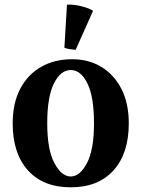

<svg xmlns="http://www.w3.org/2000/svg" viewBox="-20 -783 602 817"><path d="M281 14Q164 14 99 -58Q34 -130 34 -258Q34 -344 66 -405Q98 -466 155 -498.5Q212 -531 287 -531Q357 -531 411 -498.5Q465 -466 496.5 -405Q528 -344 528 -258Q528 -130 463 -58Q398 14 281 14ZM281 -32Q320 -32 350 -89Q380 -146 380 -258Q380 -371 352 -428Q324 -485 281 -485Q238 -485 209.5 -428Q181 -371 181 -258Q181 -146 211.5 -89Q242 -32 281 -32ZM302 -571Q290 -572 276 -574Q262 -576 254 -580L265 -763Q292 -765 326 -756.5Q360 -748 376 -737Z"/></svg>

Font: Arima Thin
Style: Regular
Weight: 100
Designer: Joana Correia and Natanael Gama
Foundry: NDISCOVER
Version: Version 1.101;gftools[0.9.23]